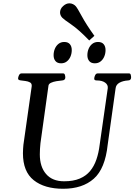

<svg xmlns="http://www.w3.org/2000/svg" viewBox="-20 -1143 824 1177"><path d="M367.2 14.2Q252.9 14.2 186.8 -38.3Q120.6 -90.8 120.6 -203.6Q120.6 -217.8 121.6 -231.2Q122.6 -244.6 123.5 -255.4L174.3 -613.3Q176.3 -630.9 164.3 -637.7Q152.3 -644.5 135.5 -646.5Q118.7 -648.4 105.2 -650.4Q91.8 -652.3 90.8 -660.2Q90.8 -670.9 96.4 -681.9Q102.1 -692.9 111.3 -692.9H367.7Q375 -692.9 377.7 -684.6Q380.4 -676.3 380.4 -668.5Q380.4 -651.4 361.8 -649.9Q344.7 -648.4 325.7 -645.3Q306.6 -642.1 293 -635.7Q279.3 -629.4 277.3 -618.7L228 -265.1Q226.1 -246.6 225.1 -229.5Q224.1 -212.4 224.1 -196.8Q224.1 -120.6 262.5 -76.2Q300.8 -31.7 373 -31.7Q429.7 -31.7 468.8 -48.3Q507.8 -64.9 532.5 -94.7Q557.1 -124.5 571 -165.3Q585 -206.1 590.8 -254.4L640.6 -602.1Q643.1 -623 624.5 -636.5Q606 -649.9 572.8 -649.9Q557.6 -649.9 557.6 -660.2Q557.6 -670.9 563.2 -681.9Q568.8 -692.9 578.1 -692.9H771.5Q779.3 -692.9 781.5 -684.1Q783.7 -675.3 783.7 -668.9Q783.7 -650.4 765.6 -649.9Q733.9 -647.9 712.4 -636Q690.9 -624 688.5 -600.6L640.1 -255.4Q624.5 -108.9 554.9 -47.4Q485.4 14.2 367.2 14.2ZM561.5 -754.9Q538.6 -754.9 527.1 -768.6Q515.6 -782.2 515.6 -804.2Q515.6 -825.7 523.4 -844.2Q531.2 -862.8 545.9 -874.3Q560.5 -885.7 581.1 -885.7Q604 -885.7 615.5 -872.1Q627 -858.4 627 -835.9Q627 -814.9 619.1 -796.4Q611.3 -777.8 596.7 -766.4Q582 -754.9 561.5 -754.9ZM354.5 -754.9Q331.5 -754.9 320.1 -768.6Q308.6 -782.2 308.6 -804.2Q308.6 -825.7 316.4 -844.2Q324.2 -862.8 338.9 -874.3Q353.5 -885.7 374 -885.7Q397 -885.7 408.4 -872.1Q419.9 -858.4 419.9 -835.9Q419.9 -814.9 412.1 -796.4Q404.3 -777.8 389.6 -766.4Q375 -754.9 354.5 -754.9ZM526.9 -895Q462.4 -961.9 417.2 -992.7Q372.1 -1023.4 361.8 -1034.2Q348.1 -1048.8 348.1 -1066.9Q348.1 -1076.7 352.5 -1086.9Q356.9 -1097.2 367.7 -1106.4Q385.7 -1122.6 405.3 -1122.6Q417.5 -1122.6 427.7 -1117.4Q438 -1112.3 444.3 -1105Q454.1 -1094.2 481.4 -1043.5Q508.8 -992.7 558.6 -923.3Z"/></svg>

Font: Gelasio
Style: Italic
Weight: 400
Italic angle: -8.5°
Designer: Eben Sorkin
Foundry: Eben Sorkin
Version: Version 1.008